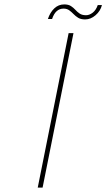

<svg xmlns="http://www.w3.org/2000/svg" viewBox="-20 -850 482 870"><path d="M291 -700H313L173 0H151ZM197 -764Q207 -794 226 -812Q245 -830 271 -830Q290 -830 301.5 -822.5Q313 -815 321.5 -805.5Q330 -796 341 -788.5Q352 -781 370 -781Q385 -781 400 -792.5Q415 -804 423 -827H442Q435 -800 413 -781Q391 -762 366 -762Q346 -762 334 -769.5Q322 -777 313 -786.5Q304 -796 293.5 -803.5Q283 -811 268 -811Q250 -811 237 -799.5Q224 -788 216 -764Z"/></svg>

Font: Albert Sans Thin
Style: Italic
Weight: 250
Italic angle: -11.25°
Designer: Andreas Rasmussen
Foundry: a.Foundry
Version: Version 1.025